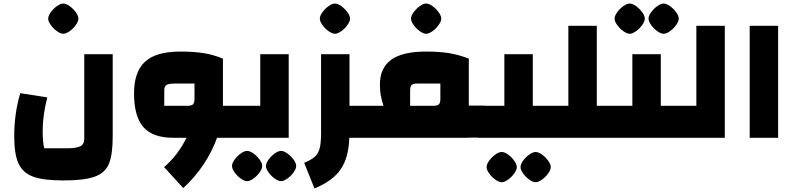

<svg xmlns="http://www.w3.org/2000/svg" viewBox="-20 -775 4467 1080"><path d="M360 59Q408 59 431 48Q454 37 454 6V-470H614V-9Q614 94 593 145.5Q572 197 513.5 218.5Q455 240 336 240Q224 240 166 218.5Q108 197 84 144.5Q60 92 60 -9Q60 -136 94 -251L246 -227Q220 -126 220 -39Q220 26 229 59ZM251 -670Q251 -686 265.5 -706Q280 -726 300 -740.5Q320 -755 336 -755Q352 -755 372 -740.5Q392 -726 406.5 -706Q421 -686 421 -670Q421 -655 406.5 -634.5Q392 -614 371.5 -599.5Q351 -585 336 -585Q321 -585 300.5 -599.5Q280 -614 265.5 -634.5Q251 -655 251 -670Z M1334 0H1201Q1173 78 1124.5 150.5Q1076 223 1011 283L903 165Q981 98 1029 0H954Q839 0 786.5 -60Q734 -120 734 -250Q734 -372 796.5 -428.5Q859 -485 994 -485Q1071 -485 1126.5 -476Q1182 -467 1234 -445V-180H1334ZM1035 -180Q1057 -180 1065.5 -188Q1074 -196 1074 -218V-305H963Q929 -305 916.5 -297Q904 -289 904 -267V-180Z M1294 -180H1444V-470H1604V0H1294ZM1285 159Q1285 143 1299.5 123Q1314 103 1334 88.5Q1354 74 1370 74Q1386 74 1406 88.5Q1426 103 1440.5 123Q1455 143 1455 159Q1455 174 1440.5 194.5Q1426 215 1405.5 229.5Q1385 244 1370 244Q1355 244 1334.5 229.5Q1314 215 1299.5 194.5Q1285 174 1285 159ZM1476 159Q1476 143 1490.5 123Q1505 103 1525 88.5Q1545 74 1561 74Q1577 74 1597 88.5Q1617 103 1631.5 123Q1646 143 1646 159Q1646 174 1631.5 194.5Q1617 215 1596.5 229.5Q1576 244 1561 244Q1546 244 1525.5 229.5Q1505 215 1490.5 194.5Q1476 174 1476 159Z M2034 0H1945Q1941 113 1896 178Q1851 243 1749 285L1691 141Q1732 124 1751.5 106Q1771 88 1778.5 58Q1786 28 1786 -28V-470H1946V-180H2034ZM1779 -670Q1779 -686 1793.5 -706Q1808 -726 1828 -740.5Q1848 -755 1864 -755Q1880 -755 1900 -740.5Q1920 -726 1934.5 -706Q1949 -686 1949 -670Q1949 -655 1934.5 -634.5Q1920 -614 1899.5 -599.5Q1879 -585 1864 -585Q1849 -585 1828.5 -599.5Q1808 -614 1793.5 -634.5Q1779 -655 1779 -670Z M2707 -181V-1H2617V0H1994V-180H2137Q2126 -215 2121.5 -240.5Q2117 -266 2117 -300Q2117 -392 2180 -438.5Q2243 -485 2377 -485Q2451 -485 2506.5 -476Q2562 -467 2617 -445V-181ZM2457 -305H2326Q2304 -305 2295.5 -297Q2287 -289 2287 -267V-180H2418Q2440 -180 2448.5 -188Q2457 -196 2457 -218ZM2292 -670Q2292 -686 2306.5 -706Q2321 -726 2341 -740.5Q2361 -755 2377 -755Q2393 -755 2413 -740.5Q2433 -726 2447.5 -706Q2462 -686 2462 -670Q2462 -655 2447.5 -634.5Q2433 -614 2412.5 -599.5Q2392 -585 2377 -585Q2362 -585 2341.5 -599.5Q2321 -614 2306.5 -634.5Q2292 -655 2292 -670Z M3067 -180V0H2667V-180H2817V-470H2977V-180ZM2717 165Q2717 149 2731.5 129Q2746 109 2766 94.5Q2786 80 2802 80Q2818 80 2838 94.5Q2858 109 2872.5 129Q2887 149 2887 165Q2887 180 2872.5 200.5Q2858 221 2837.5 235.5Q2817 250 2802 250Q2787 250 2766.5 235.5Q2746 221 2731.5 200.5Q2717 180 2717 165ZM2908 165Q2908 149 2922.5 129Q2937 109 2957 94.5Q2977 80 2993 80Q3009 80 3029 94.5Q3049 109 3063.5 129Q3078 149 3078 165Q3078 180 3063.5 200.5Q3049 221 3028.5 235.5Q3008 250 2993 250Q2978 250 2957.5 235.5Q2937 221 2922.5 200.5Q2908 180 2908 165Z M3427 -180V0H3027V-180H3177V-630H3337V-180Z M3787 -180V0H3387V-180H3537V-470H3697V-180ZM3437 -670Q3437 -686 3451.5 -706Q3466 -726 3486 -740.5Q3506 -755 3522 -755Q3538 -755 3558 -740.5Q3578 -726 3592.5 -706Q3607 -686 3607 -670Q3607 -655 3592.5 -634.5Q3578 -614 3557.5 -599.5Q3537 -585 3522 -585Q3507 -585 3486.5 -599.5Q3466 -614 3451.5 -634.5Q3437 -655 3437 -670ZM3628 -670Q3628 -686 3642.5 -706Q3657 -726 3677 -740.5Q3697 -755 3713 -755Q3729 -755 3749 -740.5Q3769 -726 3783.5 -706Q3798 -686 3798 -670Q3798 -655 3783.5 -634.5Q3769 -614 3748.5 -599.5Q3728 -585 3713 -585Q3698 -585 3677.5 -599.5Q3657 -614 3642.5 -634.5Q3628 -655 3628 -670Z M3747 0V-180H3897V-630H4057V0Z M4197 -630H4357V0H4197Z"/></svg>

Font: Changa ExtraBold
Style: Regular
Weight: 800
Designer: Eduardo Rodriguez Tunni
Foundry: Eduardo Rodriguez Tunni
Version: Version 2.002; ttfautohint (v1.5) -l 8 -r 50 -G 220 -x 14 -H